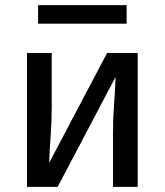

<svg xmlns="http://www.w3.org/2000/svg" viewBox="-20 -726 640 746"><path d="M85 0V-520H181V-312Q181 -257 177 -202.5Q173 -148 171 -93L396 -520H515V0H419V-208Q419 -263 423 -317.5Q427 -372 429 -427L204 0ZM128 -634V-706H472V-634Z"/></svg>

Font: Iosevka SS04 Medium Extended
Style: Regular
Weight: 500
Width: 7
Monospace: yes
Designer: Belleve Invis
Foundry: Belleve Invis
Version: Version 19.0.0; ttfautohint (v1.8.4)